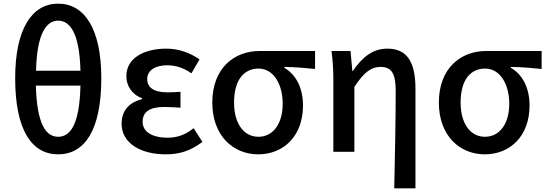

<svg xmlns="http://www.w3.org/2000/svg" viewBox="-20 -830 2995 1050"><path d="M298 14C443 14 534 -118 534 -402C534 -671 443 -810 298 -810C154 -810 63 -671 63 -402C63 -118 154 14 298 14ZM298 -82C232 -82 182 -149 176 -362H420C415 -149 365 -82 298 -82ZM177 -443C182 -645 232 -717 298 -717C365 -717 415 -645 420 -443Z M886 14C960 14 1019 -3 1087 -54L1039 -129C991 -90 944 -77 898 -77C810 -77 760 -110 760 -164C760 -218 798 -245 878 -245C906 -245 935 -243 967 -241V-328C941 -326 917 -325 895 -325C819 -325 785 -353 785 -398C785 -447 832 -473 894 -473C942 -473 986 -458 1027 -429L1071 -505C1019 -542 956 -564 890 -564C773 -564 671 -516 671 -413C671 -363 700 -313 757 -293V-288C693 -272 645 -231 645 -153C645 -48 748 14 886 14Z M1392 14C1531 14 1637 -86 1637 -253C1637 -350 1598 -423 1535 -459V-464C1595 -463 1642 -459 1703 -453V-551H1398C1265 -551 1141 -461 1141 -269C1141 -87 1256 14 1392 14ZM1393 -82C1315 -82 1260 -152 1260 -269C1260 -397 1317 -455 1394 -455C1478 -455 1526 -366 1526 -263C1526 -151 1472 -82 1393 -82Z M2136 200H2252V-346C2252 -486 2209 -564 2099 -564C2020 -564 1963 -520 1909 -441H1907L1897 -551H1793C1801 -492 1803 -437 1803 -394V0H1918V-355C1971 -435 2009 -464 2062 -464C2122 -464 2144 -427 2144 -332C2144 -183 2140 23 2136 200Z M2631 14C2770 14 2876 -86 2876 -253C2876 -350 2837 -423 2774 -459V-464C2834 -463 2881 -459 2942 -453V-551H2637C2504 -551 2380 -461 2380 -269C2380 -87 2495 14 2631 14ZM2632 -82C2554 -82 2499 -152 2499 -269C2499 -397 2556 -455 2633 -455C2717 -455 2765 -366 2765 -263C2765 -151 2711 -82 2632 -82Z"/></svg>

Font: Noto Sans CJK TC Medium
Style: Regular
Weight: 500
Designer: Ryoko NISHIZUKA 西塚涼子 (kana, bopomofo & ideographs); Paul D. Hunt (Latin, Greek & Cyrillic); Sandoll Communications 산돌커뮤니
Foundry: Adobe
Version: Version 2.004;hotconv 1.0.118;makeotfexe 2.5.65603